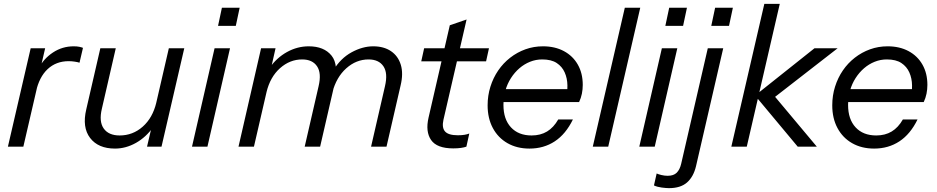

<svg xmlns="http://www.w3.org/2000/svg" viewBox="-20 -760 4857 995"><path d="M21 0 139 -510H214L184 -380H189L101 0ZM166 -283 180 -405Q206 -456 254.5 -488Q303 -520 362 -520Q379 -520 391 -517.5Q403 -515 410 -512L392 -435Q384 -438 367.5 -440.5Q351 -443 336 -443Q271 -443 227 -402Q183 -361 166 -283Z M576 10Q489 10 447 -45Q405 -100 427 -193L500 -510H580L508 -197Q492 -130 517.5 -94Q543 -58 600 -58Q668 -58 719.5 -103.5Q771 -149 790 -228L775 -103Q737 -49 684.5 -19.5Q632 10 576 10ZM742 0 770 -120H765L855 -510H935L817 0Z M975 0 1092 -510H1172L1055 0ZM1110 -626 1130 -720H1222L1202 -626Z M1216 0 1333 -510H1408L1381 -390H1386L1296 0ZM1559 0 1631 -313Q1647 -381 1623 -416.5Q1599 -452 1546 -452Q1482 -452 1431 -406.5Q1380 -361 1361 -282L1376 -407Q1414 -461 1467.5 -490.5Q1521 -520 1580 -520Q1659 -520 1698 -472Q1737 -424 1712 -317L1639 0ZM1903 0 1975 -313Q1991 -381 1967 -416.5Q1943 -452 1890 -452Q1826 -452 1774.5 -406Q1723 -360 1702 -280L1707 -395Q1745 -458 1802 -489Q1859 -520 1914 -520Q1969 -520 2006 -495Q2043 -470 2057 -424.5Q2071 -379 2056 -317L1983 0Z M2329 9Q2244 9 2214 -34.5Q2184 -78 2201 -151L2311 -629L2398 -659L2278 -139Q2269 -98 2286.5 -78.5Q2304 -59 2353 -59Q2373 -59 2387.5 -61.5Q2402 -64 2412 -68L2397 0Q2386 4 2369 6.5Q2352 9 2329 9ZM2163 -442 2178 -510H2514L2499 -442Z M2724 10Q2659 10 2610 -18Q2561 -46 2534 -96.5Q2507 -147 2507 -214Q2507 -265 2521.5 -311Q2536 -357 2562 -395Q2588 -433 2624 -461Q2660 -489 2703 -504.5Q2746 -520 2794 -520Q2856 -520 2902.5 -495Q2949 -470 2974.5 -425Q3000 -380 3000 -320Q3000 -297 2995.5 -274.5Q2991 -252 2981 -231H2568L2583 -298H2946L2912 -244Q2921 -281 2920.5 -317.5Q2920 -354 2906.5 -384.5Q2893 -415 2865 -433.5Q2837 -452 2790 -452Q2757 -452 2727 -440Q2697 -428 2672 -406.5Q2647 -385 2628 -355.5Q2609 -326 2599 -290.5Q2589 -255 2589 -216Q2589 -142 2628 -100Q2667 -58 2735 -58Q2781 -58 2815 -78.5Q2849 -99 2873 -141H2949Q2912 -65 2855 -27.5Q2798 10 2724 10Z M3052 0 3218 -720H3298L3132 0Z M3293 0 3410 -510H3490L3373 0ZM3428 -626 3448 -720H3540L3520 -626Z M3447 215Q3433 215 3409.5 212Q3386 209 3369 201L3383 139Q3391 143 3407.5 147Q3424 151 3440 151Q3471 151 3487 135Q3503 119 3510 89L3648 -510H3728L3587 101Q3574 156 3540.5 185.5Q3507 215 3447 215ZM3666 -626 3686 -720H3778L3758 -626Z M3770 0 3941 -740H4021L3850 0ZM4114 0 3893 -265 4201 -510H4321L3976 -242L3971 -289L4213 0Z M4510 10Q4445 10 4396 -18Q4347 -46 4320 -96.5Q4293 -147 4293 -214Q4293 -265 4307.5 -311Q4322 -357 4348 -395Q4374 -433 4410 -461Q4446 -489 4489 -504.5Q4532 -520 4580 -520Q4642 -520 4688.5 -495Q4735 -470 4760.5 -425Q4786 -380 4786 -320Q4786 -297 4781.5 -274.5Q4777 -252 4767 -231H4354L4369 -298H4732L4698 -244Q4707 -281 4706.5 -317.5Q4706 -354 4692.5 -384.5Q4679 -415 4651 -433.5Q4623 -452 4576 -452Q4543 -452 4513 -440Q4483 -428 4458 -406.5Q4433 -385 4414 -355.5Q4395 -326 4385 -290.5Q4375 -255 4375 -216Q4375 -142 4414 -100Q4453 -58 4521 -58Q4567 -58 4601 -78.5Q4635 -99 4659 -141H4735Q4698 -65 4641 -27.5Q4584 10 4510 10Z"/></svg>

Font: Instrument Sans
Style: Italic
Weight: 400
Italic angle: -13°
Designer: Rodrigo Fuenzalida
Foundry: fragTYPE
Version: Version 1.000;gftools[0.9.28]